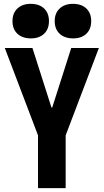

<svg xmlns="http://www.w3.org/2000/svg" viewBox="-20 -980 540 1000"><path d="M178 0V-275L5 -730H149L248 -420H252L351 -730H495L322 -275V0ZM141 -780Q97 -780 71 -804Q45 -828 45 -870Q45 -912 71 -936Q97 -960 140 -960Q184 -960 209.5 -936Q235 -912 235 -870Q235 -828 209.5 -804Q184 -780 141 -780ZM361 -780Q317 -780 291 -804Q265 -828 265 -870Q265 -912 291 -936Q317 -960 360 -960Q404 -960 429.5 -936Q455 -912 455 -870Q455 -828 429.5 -804Q404 -780 361 -780Z"/></svg>

Font: M PLUS 1 Code
Style: Bold
Weight: 700
Designer: Coji Morishita
Foundry: UNDERFOREST DESIGN
Version: Version 1.002